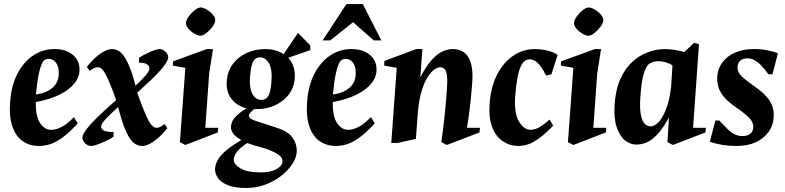

<svg xmlns="http://www.w3.org/2000/svg" viewBox="-20 -708 3888 951"><path d="M173.1 15Q125.9 15 91.1 -9.9Q56.4 -34.9 40.1 -85.3Q23.9 -135.7 30.9 -213Q37.6 -289.1 67.8 -345.7Q98 -402.2 145 -433.6Q192 -465 250.1 -465Q306.1 -465 340.1 -437Q374.1 -409 374 -362.9Q374.2 -326.8 348.5 -294.8Q322.7 -262.8 274.1 -238.8Q225.5 -214.9 157.4 -202.4Q156 -132.4 178.4 -98.6Q200.9 -64.9 234.1 -64.9Q256.6 -64.9 284.5 -78.9Q312.4 -92.9 346.1 -127.9L365.1 -97.1Q324.6 -52.6 291.2 -28.1Q257.9 -3.5 229.4 5.7Q200.9 15 173.1 15ZM157.9 -239.6Q212.1 -248 241.1 -274.1Q270 -300.3 271 -341Q272 -367.4 265 -383.8Q258 -400.2 246.2 -408.4Q234.5 -416.5 220.2 -416.5Q212.6 -416.5 205.5 -413.4Q198.4 -410.3 192.6 -402.3Q181.9 -385.1 172.9 -345.4Q164 -305.8 157.9 -239.6Z M431 15.1Q415.8 15.1 402.4 2.7Q389 -9.7 388.1 -26Q388.1 -36.7 398.4 -53.3Q408.6 -69.9 429.4 -93.1Q450.3 -116.2 481.6 -145.7Q513 -175.2 555.3 -211.9Q536.3 -266.8 522.1 -299.3Q508 -331.9 498.3 -348.3Q488.5 -364.6 480.3 -369.9Q472 -375.1 464 -375.1Q448 -375.1 424 -357L410.1 -377Q448.5 -424 480.2 -444.5Q511.9 -465 533.9 -465Q548.5 -465 563 -458.4Q577.5 -451.9 591.7 -433.1Q605.9 -414.2 620.9 -378.3Q636 -342.4 651.4 -283.6Q684.5 -314.5 702.3 -335.6Q720.1 -356.8 720.1 -368Q720.1 -381.3 708.1 -389.4Q696.1 -397.6 667.9 -397.9L669 -420.9Q676.1 -426.9 689.2 -434.2Q702.3 -441.5 717.6 -448.4Q732.9 -455.4 747.2 -460.2Q761.5 -465 770.1 -465Q785 -465 798.9 -452.8Q812.7 -440.5 813 -423.9Q813 -414.5 804.1 -398.9Q795.2 -383.4 776.5 -361.9Q757.7 -340.4 728.5 -312.5Q699.2 -284.6 659.5 -248.6Q686.5 -173 703.4 -135.9Q720.2 -98.9 732.3 -86.9Q744.4 -74.9 755 -74.9Q765 -74.9 773.4 -79.2Q781.9 -83.5 794.9 -93.1L809.1 -73.1Q783.7 -42.1 760.9 -22.7Q738.1 -3.4 719 5.8Q699.9 15 684.9 15Q669.9 15 654.9 7.9Q639.9 0.9 625.4 -19.1Q610.9 -39.1 595.8 -77.1Q580.8 -115.1 565 -177.6Q526.9 -143.9 503.9 -119Q480.9 -94.1 480.9 -82Q480.9 -68.2 494.9 -61.2Q508.9 -54.1 543.1 -54L542 -31Q535 -25 519.9 -17.5Q504.9 -10 487.6 -2.2Q470.2 5.5 454.8 10.3Q439.3 15.1 431 15.1Z M898 10.1 871 -3.9 898 -372.1 836 -383 837.1 -404.1 1004.9 -465H1035L1016 -343.1L996.9 -75.1H1060.9L1058.9 -52ZM972.9 -531.1Q960.6 -531.1 943.1 -541.2Q925.5 -551.3 912.9 -566.4Q900.4 -581.5 901 -595.1Q902 -609.1 914.9 -626.9Q927.9 -644.6 944.7 -657.8Q961.5 -671 974.1 -671Q986.4 -671 1003.6 -660.7Q1020.9 -650.5 1034.1 -635.6Q1047.2 -620.6 1046 -606Q1045 -592 1031.7 -574.4Q1018.5 -556.9 1001.7 -544Q984.9 -531.1 972.9 -531.1Z M1199 223.1Q1143 223.1 1108.8 209.3Q1074.6 195.5 1059.5 173.5Q1044.4 151.5 1045 127.9Q1046.3 106.4 1058.8 84.1Q1071.4 61.7 1099.7 37.6Q1128 13.4 1175.3 -14.1Q1144.3 -32.6 1134.1 -47.8Q1123.9 -62.9 1123.9 -77.8Q1123.9 -90.9 1129.9 -105.3Q1136 -119.6 1153 -136.2Q1170 -152.8 1201.6 -171.1Q1172.3 -178.1 1148.5 -196Q1124.8 -213.9 1112.6 -241.8Q1100.4 -269.8 1103 -305.1Q1107 -356.5 1134 -392Q1161 -427.5 1203 -446.2Q1245 -465 1295.1 -465Q1321.5 -465 1344.2 -458.4Q1366.9 -451.9 1384.7 -439.7L1456 -545L1516.9 -483.1V-459.9L1407.7 -421.8Q1425.6 -402.3 1434 -376.4Q1442.4 -350.6 1440 -321.1Q1437.4 -282.4 1419.1 -252.8Q1400.9 -223.1 1372.2 -203.4Q1343.6 -183.8 1309.4 -174.8Q1275.1 -165.8 1240.5 -168.3Q1230 -160.9 1221.4 -151.3Q1212.9 -141.6 1213.1 -134Q1213.4 -128.2 1218.7 -122.9Q1224.1 -117.5 1239.7 -111.6Q1255.2 -105.6 1284.2 -96.9L1354.1 -74.1Q1407.9 -56.6 1428.9 -26.5Q1450 3.6 1450 39.1Q1450 69.8 1429.4 102.1Q1408.9 134.5 1373.8 162.2Q1338.7 190 1293.7 206.6Q1248.6 223.1 1199 223.1ZM1272 145.9Q1320.2 145.9 1348.7 130.1Q1377.1 114.4 1378.9 92.9Q1381.6 72.1 1356.2 56.1Q1330.9 40.1 1293.4 27.5Q1258 17.7 1237.6 11.6Q1217.3 5.4 1204.4 0.6Q1169.8 23.1 1154.1 43.2Q1138.5 63.4 1138 82.9Q1137.2 104.6 1170.1 125.3Q1203 145.9 1272 145.9ZM1273.1 -213.1Q1288.1 -213.1 1298.6 -220.8Q1309 -228.5 1315.8 -249.4Q1322.6 -270.2 1324.9 -309.9Q1328.9 -366.2 1311.8 -395.1Q1294.6 -424 1268.9 -424Q1253.9 -424 1243.6 -415.8Q1233.2 -407.6 1227.3 -386.2Q1221.4 -364.9 1218.1 -325Q1215.5 -287 1222.6 -262.3Q1229.7 -237.5 1243.5 -225.3Q1257.2 -213.1 1273.1 -213.1Z M1644.1 15Q1596.9 15 1562.1 -9.9Q1527.4 -34.9 1511.1 -85.3Q1494.9 -135.7 1501.9 -213Q1508.6 -289.1 1538.8 -345.7Q1569 -402.2 1616 -433.6Q1663 -465 1721.1 -465Q1777.1 -465 1811.1 -437Q1845.1 -409 1845 -362.9Q1845.2 -326.8 1819.5 -294.8Q1793.7 -262.8 1745.1 -238.8Q1696.5 -214.9 1628.4 -202.4Q1627 -132.4 1649.4 -98.6Q1671.9 -64.9 1705.1 -64.9Q1727.6 -64.9 1755.5 -78.9Q1783.4 -92.9 1817.1 -127.9L1836.1 -97.1Q1795.6 -52.6 1762.2 -28.1Q1728.9 -3.5 1700.4 5.7Q1671.9 15 1644.1 15ZM1628.9 -239.6Q1683.1 -248 1712.1 -274.1Q1741 -300.3 1742 -341Q1743 -367.4 1736 -383.8Q1729 -400.2 1717.2 -408.4Q1705.5 -416.5 1691.2 -416.5Q1683.6 -416.5 1676.5 -413.4Q1669.4 -410.3 1663.6 -402.3Q1652.9 -385.1 1643.9 -345.4Q1635 -305.8 1628.9 -239.6ZM1578 -507.9 1695.9 -688H1777L1868.7 -507.9H1831L1729 -598.1L1615.7 -507.9Z M1918 0 1945.1 -372.1 1883.1 -383 1883.9 -406 2042 -465H2072.1L2062 -324.6Q2089.7 -378.5 2116.4 -408.9Q2143.1 -439.2 2169.4 -452.1Q2195.7 -465 2222.9 -465Q2277.1 -465 2301.9 -421.1Q2326.7 -377.2 2318 -284.9Q2314.4 -237.7 2310.5 -202.5Q2306.6 -167.2 2302.4 -137.7Q2298.1 -108.1 2293.1 -75.1H2357.1L2355.1 -52L2193 10.1L2166 -3.9Q2175 -65.9 2181.4 -126.9Q2187.9 -188 2192.9 -256Q2197 -304.4 2194.2 -330Q2191.4 -355.6 2182.9 -365.3Q2174.5 -374.9 2160 -374.9Q2146.2 -374.9 2129.6 -362.3Q2112.9 -349.8 2096.8 -323.9Q2080.7 -298.1 2068.2 -256.7Q2055.6 -215.3 2050.1 -157.1L2040 -20.1L1949.9 0Z M2547 15Q2506.7 15 2472.1 -7.3Q2437.4 -29.6 2418.8 -76.1Q2400.1 -122.5 2405.1 -193.1Q2411.1 -279.6 2443.1 -340.2Q2475 -400.9 2523.5 -432.9Q2572 -465 2628.1 -465Q2658.9 -465 2689.8 -457.9Q2720.7 -450.9 2742 -436.1L2711.6 -340.5L2684.9 -333.5Q2669.2 -365.5 2655.5 -382.8Q2641.7 -400 2629.3 -407Q2616.9 -414 2603.7 -414Q2580.5 -414 2566.4 -391.7Q2552.2 -369.5 2544.3 -329.4Q2536.4 -289.2 2532 -235Q2525.5 -149.6 2549.7 -107.4Q2573.9 -65.1 2609 -65.1Q2629 -65.1 2651.5 -77.8Q2674 -90.5 2701.9 -115.9L2720 -86Q2680 -43.9 2649.2 -22.1Q2618.5 -0.2 2594.1 7.4Q2569.7 15 2547 15Z M2820 10.1 2793 -3.9 2820 -372.1 2758 -383 2759.1 -404.1 2926.9 -465H2957L2938 -343.1L2918.9 -75.1H2982.9L2980.9 -52ZM2894.9 -531.1Q2882.6 -531.1 2865.1 -541.2Q2847.5 -551.3 2834.9 -566.4Q2822.4 -581.5 2823 -595.1Q2824 -609.1 2836.9 -626.9Q2849.9 -644.6 2866.7 -657.8Q2883.5 -671 2896.1 -671Q2908.4 -671 2925.6 -660.7Q2942.9 -650.5 2956.1 -635.6Q2969.2 -620.6 2968 -606Q2967 -592 2953.7 -574.4Q2940.5 -556.9 2923.7 -544Q2906.9 -531.1 2894.9 -531.1Z M3131 8.1Q3102 8.1 3075.9 -12.6Q3049.8 -33.4 3034.9 -76.7Q3020 -120 3024.1 -188Q3028.8 -263.2 3052.4 -316.1Q3076 -369 3111.9 -401.7Q3147.9 -434.5 3190.3 -449.7Q3232.7 -465 3275 -465Q3293.1 -465 3319.6 -461.2Q3346.1 -457.4 3369.5 -450.5L3418.1 -495.9L3442.1 -489L3413 -75.1H3476.1L3474.1 -52L3312.9 10.1L3285.9 -3.9L3293.6 -126.3Q3261.2 -67.9 3233 -39.1Q3204.7 -10.3 3179.6 -1.1Q3154.4 8.1 3131 8.1ZM3202.1 -82Q3215.5 -82 3230.6 -93Q3245.7 -104 3260.2 -127.9Q3274.7 -151.7 3286.6 -189.6Q3298.5 -227.4 3304.4 -281.6L3310.7 -384.1Q3296.1 -394 3276.7 -399.5Q3257.4 -405 3238.9 -405Q3225.1 -405 3211.1 -399.8Q3197 -394.5 3190.9 -388Q3176.4 -371.8 3166.7 -335.6Q3157.1 -299.5 3152.1 -231.9Q3147.5 -172.4 3154.2 -139.6Q3160.9 -106.9 3174.1 -94.4Q3187.2 -82 3202.1 -82Z M3628.1 15Q3590.9 15 3557.6 9.6Q3524.4 4.2 3495.9 -6.1L3523.4 -110.9H3542.9Q3563.5 -89.7 3580.5 -72.1Q3597.5 -54.5 3616.1 -44.2Q3634.6 -34 3658 -34Q3680.7 -34 3695.6 -45.1Q3710.5 -56.1 3710.9 -76.9Q3711.6 -92.5 3704.2 -106.2Q3696.7 -119.9 3677.4 -137Q3658.1 -154.1 3622.9 -178.1Q3585.5 -204.4 3565 -229.1Q3544.5 -253.9 3537.7 -279.6Q3530.9 -305.3 3532.9 -334Q3536.9 -371.3 3559.3 -400.7Q3581.6 -430.1 3621.1 -447.6Q3660.6 -465 3713.1 -465Q3752.6 -465 3782.7 -458.6Q3812.7 -452.2 3833.1 -444.1L3806.2 -340.1H3786.2Q3770.9 -361.3 3754.9 -379Q3739 -396.8 3721 -407.9Q3703 -419.1 3680 -419.1Q3663 -419.1 3649.4 -409.8Q3635.7 -400.4 3633 -379.1Q3631.9 -366.5 3636.7 -353.9Q3641.5 -341.2 3659 -324.9Q3676.5 -308.6 3711.9 -283.9Q3769.9 -244.6 3792.9 -207.8Q3815.9 -171 3811.9 -124Q3809.5 -86.4 3786.9 -54.6Q3764.2 -22.9 3724.2 -3.9Q3684.2 15 3628.1 15Z"/></svg>

Font: Ancizar Serif Light
Style: Italic
Weight: 300
Italic angle: -4°
Designer: Cesar Puertas, Viviana Monsalve, Julian Moncada, Julian Prieto, Jose Castro, Felipe Aragon, Mariel Hernandez, Sara Alarc
Version: Version 8.100